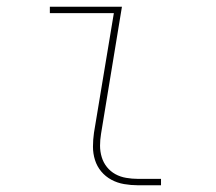

<svg xmlns="http://www.w3.org/2000/svg" viewBox="-20 -550 640 570"><path d="M389 0Q369 0 348.5 -3.5Q328 -7 310.5 -16.5Q293 -26 280.5 -41Q268 -56 262 -75Q256 -94 256 -114.5Q256 -135 259 -156L318 -511H128V-530H342L280 -153Q277 -135 277 -117.5Q277 -100 282 -83.5Q287 -67 297.5 -54Q308 -41 322.5 -33Q337 -25 354.5 -22Q372 -19 389 -19H458V0Z"/></svg>

Font: Iosevka Curly Slab ThEx
Style: Italic
Weight: 100
Width: 7
Italic angle: -9°
Monospace: yes
Designer: Belleve Invis
Foundry: Belleve Invis
Version: Version 11.1.0; ttfautohint (v1.8.3)